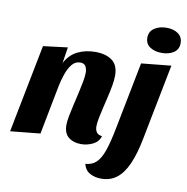

<svg xmlns="http://www.w3.org/2000/svg" viewBox="-98 -838 1101 1132"><g transform="rotate(10 452.5 -271.5)"><path d="M428.7 20Q383.3 20 354.3 -3.5Q325.3 -27 325.3 -76Q325.3 -98 331.5 -130.8Q337.7 -163.7 346.5 -200.8Q355.3 -238 363.7 -275.2Q372 -312.3 378.2 -344.8Q384.3 -377.3 384.3 -399.3Q384.3 -421.7 375.2 -437.3Q366 -453 342.7 -453Q312.7 -453 292.8 -428.2Q273 -403.3 260.7 -367.3Q248.3 -331.3 241.3 -297.3L183.7 0L5 18L108.7 -510L254.7 -528L239.7 -432Q267.3 -484.3 314.5 -507.2Q361.7 -530 419.3 -530Q484 -530 520.8 -502Q557.7 -474 557.7 -412.3Q557.7 -386.3 551.8 -353.2Q546 -320 537.5 -283.7Q529 -247.3 520.8 -212.7Q512.7 -178 506.8 -148.5Q501 -119 501 -99.3Q501 -77.7 510.5 -64Q520 -50.3 543.7 -47.7Q533.3 -12.7 499.7 3.7Q466 20 428.7 20ZM581.7 200Q543 200 513.5 183.7Q484 167.3 475 130Q514.3 128 539.8 103.8Q565.3 79.7 583.2 27.7Q601 -24.3 617.3 -108.7L696 -510L874.3 -528L785.7 -76.3Q767.7 17.7 740.3 79.2Q713 140.7 674.3 170.3Q635.7 200 581.7 200ZM805 -592Q762.3 -592 734.2 -610.8Q706 -629.7 706 -666Q706 -703.7 736 -723.5Q766 -743.3 808.7 -743.3Q851 -743.3 878 -723.8Q905 -704.3 905 -668Q905 -630.3 876.2 -611.2Q847.3 -592 805 -592Z"/></g></svg>

Font: Sansita Swashed Light
Style: Regular
Weight: 300
Designer: Pablo Cosgaya
Foundry: Omnibus-Type
Version: Version 1.003